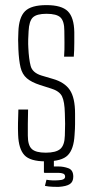

<svg xmlns="http://www.w3.org/2000/svg" viewBox="-20 -626 364 752"><path d="M159 6Q98 6 75.5 -18.5Q53 -43 51 -98Q50 -122 50.5 -144Q51 -166 52 -197H90Q89 -167 89 -141Q89 -115 89 -95Q89 -57 104.5 -42.5Q120 -28 159 -28Q199 -28 216 -42.5Q233 -57 234 -95Q236 -143 234 -182Q233 -228 223 -248.5Q213 -269 181 -279L137 -293Q103 -304 85 -319.5Q67 -335 60.5 -362Q54 -389 52 -433Q51 -456 51 -470.5Q51 -485 52 -502Q54 -558 78 -582Q102 -606 162 -606Q221 -606 245.5 -582Q270 -558 271 -500Q271 -489 271 -459Q271 -429 269 -404H231Q233 -433 232.5 -459.5Q232 -486 232 -505Q232 -543 217 -557.5Q202 -572 162 -572Q124 -572 109 -558Q94 -544 92 -504Q91 -491 90.5 -472Q90 -453 91 -438Q93 -395 100 -368Q107 -341 143 -330L187 -317Q233 -304 253.5 -273.5Q274 -243 274 -181Q274 -156 274 -139.5Q274 -123 272 -97Q269 -42 245.5 -18Q222 6 159 6ZM209 106Q202 106 186 105.5Q170 105 156 102L162 78Q185 82 209 80Q235 79 235 66Q235 57 227.5 54Q220 51 209 51H154L152 49V-16H191V26H209Q229 26 248 33Q267 40 267 66Q267 86 253.5 95Q240 104 209 106Z"/></svg>

Font: Big Shoulders Text Thin
Style: Regular
Weight: 100
Designer: Patric King
Foundry: XO Type Co
Version: Version 1.000; ttfautohint (v1.8.2)